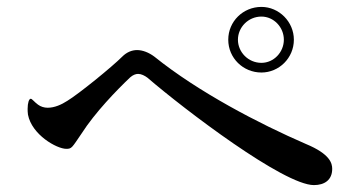

<svg xmlns="http://www.w3.org/2000/svg" viewBox="-20 -665 1040 556"><path d="M737 -455C788 -455 831 -497 831 -550C831 -602 788 -645 737 -645C684 -645 641 -603 641 -550C641 -497 684 -455 737 -455ZM737 -483C699 -483 669 -514 669 -550C669 -586 699 -617 737 -617C773 -617 802 -586 802 -550C802 -514 773 -483 737 -483ZM889 -129C920 -129 942 -144 942 -176C942 -192 936 -219 866 -248C730 -307 555 -398 427 -501C411 -513 393 -520 377 -520C362 -520 347 -514 334 -501C304 -471 208 -393 175 -373C158 -362 138 -353 118 -353C108 -353 98 -356 90 -362C79 -370 73 -379 69 -379C64 -379 60 -367 60 -350C60 -345 60 -340 61 -333C72 -275 144 -234 172 -234C188 -234 188 -237 216 -278C255 -339 318 -404 357 -441C365 -448 373 -451 380 -451C389 -451 399 -446 407 -440C515 -347 802 -129 889 -129Z"/></svg>

Font: Shippori Mincho OTF SemiBold
Style: Regular
Weight: 600
Designer: FONTDASU
Foundry: FONTDASU / Google Inc. / but / Adobe
Version: Version 3.300;hotconv 1.0.109;makeotfexe 2.5.65596